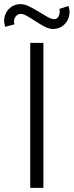

<svg xmlns="http://www.w3.org/2000/svg" viewBox="-71 -907 356 927"><path d="M75 0V-700H138.5V0ZM184.5 -767Q166 -767 143.8 -778.8Q121.5 -790.5 99 -805.5Q76.5 -820.5 56.8 -831.2Q37 -842 24 -839.5Q10 -837 1.8 -823Q-6.5 -809 -1.5 -789.5L-46 -777.5Q-55 -804.5 -47.8 -829.8Q-40.5 -855 -20.2 -871Q0 -887 28.5 -887Q47.5 -887 70 -876Q92.5 -865 115.2 -850.8Q138 -836.5 157.8 -825.5Q177.5 -814.5 190.5 -814.5Q207.5 -814.5 214 -832.8Q220.5 -851 215.5 -864L260 -878Q269 -849.5 261.2 -824.2Q253.5 -799 233.2 -783Q213 -767 184.5 -767Z"/></svg>

Font: Urbanist Light
Style: Regular
Weight: 300
Designer: Corey Hu
Foundry: Corey Hu
Version: Version 1.330; ttfautohint (v1.8.4.7-5d5b)